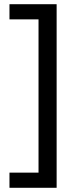

<svg xmlns="http://www.w3.org/2000/svg" viewBox="-20 -734 369 912"><path d="M25 86H163V-642H25V-714H249V158H25Z"/></svg>

Font: Noto Sans Deseret
Style: Regular
Weight: 400
Designer: Monotype Design Team
Foundry: Monotype Imaging Inc.
Version: Version 2.001; ttfautohint (v1.8.4.7-5d5b)